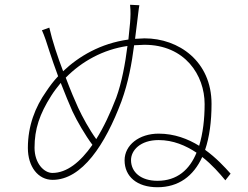

<svg xmlns="http://www.w3.org/2000/svg" viewBox="-20 -788 1040 806"><path d="M515 -595C506 -522 491 -441 468 -378C443 -313 415 -253 384 -204C355 -244 326 -297 308 -336C295 -364 276 -409 256 -462C324 -531 413 -580 515 -595ZM187 -672 156 -661C166 -639 177 -607 188 -571C197 -543 210 -506 224 -468C204 -447 188 -425 174 -404C128 -339 97 -260 97 -167C97 -88 140 -33 201 -33C324 -33 422 -181 490 -363C519 -443 533 -521 543 -598L586 -600C757 -600 839 -472 839 -351C839 -289 832 -228 816 -176C769 -205 712 -227 646 -227C564 -227 503 -179 503 -115C503 -47 555 -2 641 -2C729 -2 792 -48 829 -129C870 -97 902 -60 926 -31L948 -59C923 -87 887 -126 841 -159C859 -212 868 -277 868 -352C868 -531 730 -627 587 -627L547 -625L556 -697C559 -719 562 -751 565 -766L526 -768C529 -740 528 -717 526 -692L519 -622C402 -606 310 -551 245 -489C222 -549 200 -615 187 -672ZM805 -147C776 -76 724 -29 641 -29C572 -29 530 -65 530 -116C530 -156 568 -200 646 -200C707 -200 760 -177 805 -147ZM368 -180C317 -107 260 -62 200 -62C165 -62 125 -102 125 -168C125 -246 146 -309 195 -386C207 -405 221 -423 235 -440C253 -394 271 -350 284 -321C303 -280 338 -220 368 -180Z"/></svg>

Font: Noto Sans CJK HK Thin
Style: Regular
Weight: 100
Designer: Ryoko NISHIZUKA 西塚涼子 (kana, bopomofo & ideographs); Paul D. Hunt (Latin, Greek & Cyrillic); Sandoll Communications 산돌커뮤니
Foundry: Adobe
Version: Version 2.004;hotconv 1.0.118;makeotfexe 2.5.65603